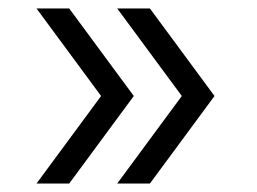

<svg xmlns="http://www.w3.org/2000/svg" viewBox="-20 -485 606 452"><path d="M143 -465 295 -259 143 -53H66L218 -259L66 -465ZM256 -53 408 -259 256 -465H333L485 -259L333 -53Z"/></svg>

Font: Nacelle Light
Style: Regular
Weight: 300
Designer: Sora Sagano
Foundry: Sora Sagano
Version: Version 1.000;FEAKit 1.0